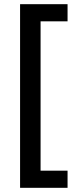

<svg xmlns="http://www.w3.org/2000/svg" viewBox="-20 -738 368 918"><path d="M303 160H76V-718H303V-636H174V78H303Z"/></svg>

Font: Noto Sans Khmer UI Medium
Style: Regular
Weight: 500
Designer: Danh Hong and the Monotype Design Team
Foundry: Monotype Imaging Inc.
Version: Version 2.002; ttfautohint (v1.8.4.7-5d5b)